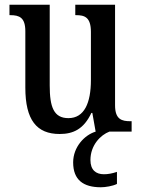

<svg xmlns="http://www.w3.org/2000/svg" viewBox="-20 -556 598 811"><path d="M232 10C290 10 334 -11 366 -79H370L384 0C337 14 289 65 289 130C289 204 332 235 406 235C425 235 456 230 474 221V170C453 177 436 180 419 180C385 180 362 162 362 120C362 57 405 14 442 0H536V-44H531C495 -44 466 -51 466 -111V-536H298V-492H301C337 -492 364 -484 364 -421V-218C364 -121 336 -57 269 -57C207 -57 190 -104 190 -195V-536H20V-492H23C62 -492 87 -482 87 -424V-186C87 -49 135 10 232 10Z"/></svg>

Font: Noto Serif Ethiopic Condensed Medium
Style: Regular
Weight: 500
Width: 3
Designer: Monotype Design Team
Foundry: Monotype Imaging Inc.
Version: Version 2.102